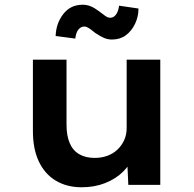

<svg xmlns="http://www.w3.org/2000/svg" viewBox="-20 -781 820 811"><path d="M325 10Q262 10 215.5 -18Q169 -46 144 -99Q119 -152 119 -227V-529H261V-254Q261 -209 274 -177.5Q287 -146 314 -130Q341 -114 380 -114Q409 -114 433.5 -123Q458 -132 476 -149Q494 -166 504.5 -189Q515 -212 515 -240V-529H657V0H522L517 -109L543 -121Q531 -87 500.5 -56.5Q470 -26 425 -8Q380 10 325 10ZM453 -614Q435 -614 419 -621Q403 -628 382 -642Q364 -657 354 -663Q344 -669 336 -669Q322 -669 311.5 -656.5Q301 -644 298 -618L215 -629Q217 -683 247.5 -722Q278 -761 329 -761Q347 -761 363 -754.5Q379 -748 399 -733Q414 -721 425 -713.5Q436 -706 446 -706Q460 -706 470 -719.5Q480 -733 483 -757L565 -745Q565 -711 550.5 -680.5Q536 -650 511.5 -632Q487 -614 453 -614Z"/></svg>

Font: Lexend Exa SemiBold
Style: Regular
Weight: 600
Designer: Bonnie Shaver-Troup, Thomas Jockin
Foundry: Lexend
Version: Version 1.007